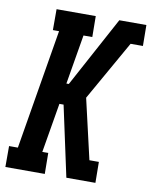

<svg xmlns="http://www.w3.org/2000/svg" viewBox="-83 -797 679 859"><g transform="rotate(10 256.5 -367.5)"><path d="M1 0V-95H41L132 -640H104V-735H282L283 -640H243L205 -415H216L389 -735H512L513 -640H457L303 -368L366 -95H409L410 0H278L209 -320H190L152 -95H179L180 0Z"/></g></svg>

Font: Iosevka QP
Style: Bold Italic
Weight: 700
Italic angle: -9°
Designer: Belleve Invis
Foundry: Belleve Invis
Version: Version 20.0.0; ttfautohint (v1.8.4)